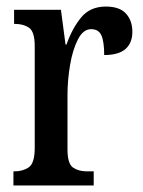

<svg xmlns="http://www.w3.org/2000/svg" viewBox="-20 -566 436 586"><path d="M21 0V-43H24Q50 -43 68 -55.5Q86 -68 86 -115V-425Q86 -469 69 -481Q52 -493 26 -493H23V-536H166L180 -430H183Q200 -479 227.5 -512.5Q255 -546 303 -546Q345 -546 364.5 -524.5Q384 -503 384 -469Q384 -435 363 -416.5Q342 -398 298 -398Q298 -439 289.5 -458Q281 -477 258 -477Q234 -477 218 -446Q202 -415 194 -368.5Q186 -322 186 -276V-110Q186 -66 203 -54.5Q220 -43 245 -43H266V0Z"/></svg>

Font: Noto Serif Thai ExtraCondensed Medium
Style: Regular
Weight: 500
Width: 2
Designer: Monotype Design Team
Foundry: Monotype Imaging Inc.
Version: Version 2.002; ttfautohint (v1.8.4.7-5d5b)